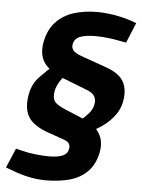

<svg xmlns="http://www.w3.org/2000/svg" viewBox="-58 -752 594 803"><g transform="rotate(5 239.0 -350.0)"><path d="M333 -211 286 -253Q304 -267 319.5 -284.5Q335 -302 339 -321Q344 -342 335.5 -357.5Q327 -373 299 -383L220 -414Q153 -437 123.5 -472Q94 -507 105 -566Q116 -620 146.5 -651.5Q177 -683 221 -696.5Q265 -710 316 -710Q350 -710 388 -704Q426 -698 461 -686L484 -678L449 -593L422 -598Q397 -603 370 -606Q343 -609 319 -609Q281 -609 256.5 -600.5Q232 -592 227 -567Q224 -552 233 -541Q242 -530 267 -521L374 -483Q431 -463 449 -429.5Q467 -396 458 -347Q451 -306 417.5 -270Q384 -234 333 -211ZM166 10Q130 10 93.5 2.5Q57 -5 22 -19L-6 -29L29 -111L53 -105Q83 -98 112 -94.5Q141 -91 169 -91Q205 -91 225.5 -99.5Q246 -108 250 -128Q253 -142 247 -151.5Q241 -161 223 -167L160 -189Q93 -212 72 -249Q51 -286 63 -346Q72 -389 100 -417.5Q128 -446 161 -476L217 -445Q201 -430 187 -408Q173 -386 169 -366Q164 -338 173.5 -323Q183 -308 219 -293L300 -259Q346 -240 367 -206.5Q388 -173 379 -126Q368 -73 337 -43Q306 -13 261.5 -1.5Q217 10 166 10Z"/></g></svg>

Font: REM Medium
Style: Italic
Weight: 500
Italic angle: -11°
Designer: Octavio Pardo
Foundry: Ashler Design
Version: Version 1.005;gftools[0.9.28]